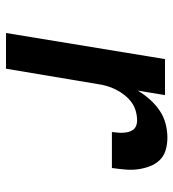

<svg xmlns="http://www.w3.org/2000/svg" viewBox="11 -589 578 640"><g transform="rotate(90 300.0 -269.0)"><path d="M90 0 177 -530H297L282 -439Q295 -461 311.5 -479.5Q328 -498 348.5 -512Q369 -526 392.5 -532Q416 -538 439 -538Q461 -538 481 -532Q501 -526 514.5 -511.5Q528 -497 535 -477.5Q542 -458 544.5 -438Q547 -418 545 -396Q543 -374 540 -353H420Q421 -362 422 -371.5Q423 -381 422.5 -390Q422 -399 420 -407.5Q418 -416 413 -423Q408 -430 400 -433.5Q392 -437 382 -437Q366 -437 350 -432.5Q334 -428 320.5 -418Q307 -408 296.5 -394.5Q286 -381 278.5 -366Q271 -351 266.5 -335.5Q262 -320 260 -304L209 0Z"/></g></svg>

Font: Iosevka Curly Extended
Style: Bold Italic
Weight: 700
Width: 7
Italic angle: -9°
Monospace: yes
Designer: Belleve Invis
Foundry: Belleve Invis
Version: Version 11.1.0; ttfautohint (v1.8.3)